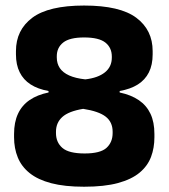

<svg xmlns="http://www.w3.org/2000/svg" viewBox="-20 -674 624 710"><path d="M291 16.5Q219 16.5 169.5 3.5Q120 -9.5 89.8 -33.8Q59.5 -58 45.8 -91.8Q32 -125.5 32 -166.5V-178.5Q32 -222 46.5 -253.2Q61 -284.5 89.5 -304Q118 -323.5 159.5 -332V-337.5Q120 -344.5 93.2 -361.8Q66.5 -379 52.8 -406.8Q39 -434.5 39 -473V-485Q39 -563 99.2 -608.2Q159.5 -653.5 291 -653.5Q424 -653.5 484.2 -608.2Q544.5 -563 544.5 -485V-473Q544.5 -434 530.5 -406.2Q516.5 -378.5 489.5 -361.5Q462.5 -344.5 422.5 -337.5V-332Q465 -323 493.5 -303.5Q522 -284 536.5 -253.2Q551 -222.5 551 -178.5V-166.5Q551 -127 538.5 -93.8Q526 -60.5 496.5 -35.8Q467 -11 416.5 2.8Q366 16.5 291 16.5ZM293 -106.5Q351 -106.5 373.8 -127.2Q396.5 -148 396.5 -182V-187Q396.5 -222.5 371 -242.5Q345.5 -262.5 287.5 -271.5Q233.5 -262.5 210.2 -241.2Q187 -220 187 -187V-182Q187 -147.5 210.8 -127Q234.5 -106.5 293 -106.5ZM295.5 -380.5Q342.5 -386 368 -406.5Q393.5 -427 393.5 -461V-465Q393.5 -497.5 369.8 -516.5Q346 -535.5 291 -535.5Q237.5 -535.5 213.8 -516.8Q190 -498 190 -466V-461.5Q190 -439 201.2 -422.2Q212.5 -405.5 235.8 -395Q259 -384.5 295.5 -380.5Z"/></svg>

Font: Anek Malayalam
Style: Bold
Weight: 700
Version: Version 1.003